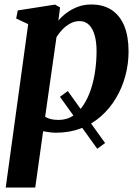

<svg xmlns="http://www.w3.org/2000/svg" viewBox="-20 -581 624 855"><path d="M448 56 413 81.5 247 -150 282 -175.5ZM5.5 254 105.5 -473.5 52 -498.5 59 -534.5 225 -560.5 247.5 -548 240 -489.5Q255.5 -508 277.5 -524.2Q299.5 -540.5 326.8 -550.8Q354 -561 386.5 -561Q441 -561 478 -536Q515 -511 533.8 -464.5Q552.5 -418 552.5 -352Q552.5 -296.5 538.2 -243.2Q524 -190 496.5 -144Q469 -98 429.8 -63.2Q390.5 -28.5 340 -9.2Q289.5 10 229.5 10Q216 10 201 8Q186 6 172 3.5L137 254ZM181 -61Q193 -53.5 207.8 -50.2Q222.5 -47 241 -47Q277 -47 304.5 -65Q332 -83 352 -113.8Q372 -144.5 385 -184Q398 -223.5 404 -267.2Q410 -311 410 -354Q410 -393 401.8 -423Q393.5 -453 376.8 -470Q360 -487 334.5 -487Q312 -487 292.5 -476.2Q273 -465.5 257.5 -449.2Q242 -433 231.5 -415.5Z"/></svg>

Font: Merriweather 36pt
Style: Bold Italic
Weight: 700
Italic angle: -7.8°
Version: Version 2.101